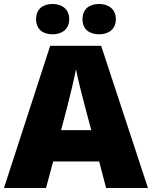

<svg xmlns="http://www.w3.org/2000/svg" viewBox="-20 -1014 766 968"><path d="M162 -917C162 -865 198 -841 245 -841C290 -841 329 -865 329 -917C329 -970 290 -994 245 -994C198 -994 162 -970 162 -917ZM396 -917C396 -865 432 -841 480 -841C525 -841 564 -865 564 -917C564 -970 525 -994 480 -994C432 -994 396 -970 396 -917ZM515 -66H726L490 -783H233L0 -66H212L248 -200H480ZM409 -475 440 -358H288L319 -475C331 -522 354 -616 363 -665C372 -616 399 -513 409 -475Z"/></svg>

Font: Noto Sans Malayalam UI Black
Style: Regular
Weight: 900
Designer: Jelle Bosma - Monotype Design Team
Foundry: Monotype Imaging Inc.
Version: Version 2.104